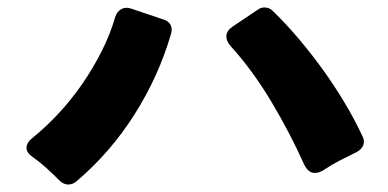

<svg xmlns="http://www.w3.org/2000/svg" viewBox="-20 -628 1040 514"><path d="M794 -188Q758 -269 707.5 -354Q657 -439 597 -505Q585 -519 586 -532.5Q587 -546 603 -557L670 -602Q678 -608 688 -608Q701 -608 710 -599Q745 -565 779 -525Q813 -485 844 -442Q875 -399 902 -354Q929 -309 950 -264Q957 -251 952.5 -239.5Q948 -228 935 -221L889 -198Q868 -187 845 -172Q834 -165 823 -165Q805 -165 794 -188ZM139 -145Q122 -162 104.5 -178Q87 -194 67 -208Q51 -219 51 -232.5Q51 -246 66 -258Q102 -287 136.5 -324Q171 -361 200 -403Q229 -445 252 -490.5Q275 -536 288 -581Q293 -597 304.5 -603.5Q316 -610 331 -605L417 -576Q431 -572 436.5 -561.5Q442 -551 438 -538Q405 -424 340 -321.5Q275 -219 184 -142Q174 -134 163 -134Q150 -134 139 -145Z"/></svg>

Font: Higure Gothic Black
Style: Regular
Weight: 900
Designer: Yoshimichi Ohira
Foundry: Positype
Version: Version 1.000